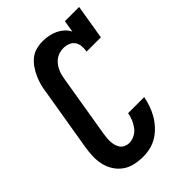

<svg xmlns="http://www.w3.org/2000/svg" viewBox="-220 -839 943 943"><g transform="rotate(-45 251.0 -367.5)"><path d="M204 8Q175 8 146.5 1.5Q118 -5 95.5 -21Q73 -37 58 -60.5Q43 -84 36.5 -111.5Q30 -139 31 -168.5Q32 -198 37 -228L91 -552Q94 -575 99.5 -596.5Q105 -618 114.5 -639.5Q124 -661 137.5 -681Q151 -701 169.5 -716Q188 -731 210.5 -737Q233 -743 255 -743Q277 -743 297.5 -739Q318 -735 336 -726.5Q354 -718 369 -704.5Q384 -691 393 -673L403 -735H502L472 -554H373Q376 -572 374.5 -589.5Q373 -607 364 -620.5Q355 -634 338.5 -640.5Q322 -647 305 -647Q292 -647 278 -643.5Q264 -640 252.5 -632Q241 -624 232 -613Q223 -602 216.5 -589Q210 -576 206.5 -563Q203 -550 201 -537L147 -212Q145 -198 143.5 -184.5Q142 -171 143 -157.5Q144 -144 147.5 -131.5Q151 -119 158.5 -109Q166 -99 178.5 -93.5Q191 -88 204 -88Q223 -88 241.5 -97.5Q260 -107 272.5 -123.5Q285 -140 292.5 -158.5Q300 -177 303 -196H415Q410 -170 401.5 -145.5Q393 -121 379.5 -97.5Q366 -74 347 -53.5Q328 -33 304.5 -18.5Q281 -4 255.5 2Q230 8 204 8Z"/></g></svg>

Font: Iosevka Curly Slab Oblique
Style: Bold
Weight: 700
Italic angle: -9°
Monospace: yes
Designer: Belleve Invis
Foundry: Belleve Invis
Version: Version 11.1.0; ttfautohint (v1.8.3)